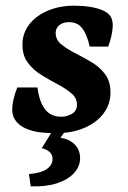

<svg xmlns="http://www.w3.org/2000/svg" viewBox="-20 -456 452 676"><path d="M176 13Q148 13 122 10Q96 7 72 -3Q49 -13 36 -30Q23 -47 23 -69Q23 -89 29 -112Q35 -135 41 -148H112Q118 -99 138 -72Q158 -45 196 -45Q216 -45 233.5 -55.5Q251 -66 251 -87Q251 -111 231.5 -127.5Q212 -144 183.5 -159Q155 -174 126.5 -191.5Q98 -209 78.5 -234.5Q59 -260 59 -299Q59 -339 83 -370Q107 -401 148.5 -418.5Q190 -436 241 -436Q270 -436 296 -432Q322 -428 341 -420Q363 -410 370 -397Q377 -384 377 -367Q377 -353 373 -333Q369 -313 361 -292H296Q286 -335 269.5 -356.5Q253 -378 223 -378Q202 -378 189 -367.5Q176 -357 176 -340Q176 -316 195.5 -300Q215 -284 243.5 -269.5Q272 -255 301 -238Q330 -221 349.5 -195.5Q369 -170 369 -130Q369 -89 344.5 -56.5Q320 -24 276.5 -5.5Q233 13 176 13ZM224 -15 193 29Q225 34 243.5 53Q262 72 262 101Q262 130 240.5 153.5Q219 177 180 189.5Q141 202 88 200L82 157Q125 153 145 139Q165 125 165 103Q165 88 154 78.5Q143 69 127 66L177 -15Z"/></svg>

Font: Rasa
Style: Italic
Weight: 400
Italic angle: -7.10001°
Designer: Anna Giedrys (Yrsa+Rasa design), David Brezina (Yrsa art-direction, Rasa art-direction, design)
Foundry: Rosetta Type Foundry
Version: Version 2.004